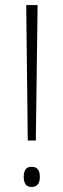

<svg xmlns="http://www.w3.org/2000/svg" viewBox="-20 -734 251 761"><path d="M122 -177H90L84 -714H129ZM74 -33Q74 -51 81 -62Q88 -73 105 -73Q138 -73 138 -33Q138 7 105 7Q88 7 81 -4Q74 -15 74 -33Z"/></svg>

Font: Noto Sans Thai Cond ExtLt
Style: Regular
Weight: 200
Width: 3
Designer: Monotype Design Team
Foundry: Monotype Imaging Inc.
Version: Version 2.002; ttfautohint (v1.8.4.7-5d5b)